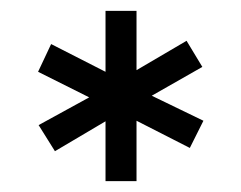

<svg xmlns="http://www.w3.org/2000/svg" viewBox="-20 -724 444 353"><path d="M354 -502 329 -452 231 -502V-391H174V-501L81 -446L51 -494L144 -545L50 -592L74 -643L174 -592V-704H231V-595L323 -649L352 -601L259 -548Z"/></svg>

Font: Kulim Park
Style: Regular
Weight: 400
Designer: Noponies / Dale Sattler
Foundry: Noponies
Version: Version 1.000; ttfautohint (v1.8.3)